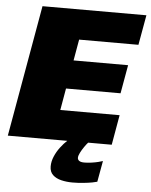

<svg xmlns="http://www.w3.org/2000/svg" viewBox="-81 -723 770 982"><g transform="rotate(5 304.0 -232.5)"><path d="M-22 0H511.5L538.5 -154H234L253.5 -266H533.5L559.5 -412.5H279.5L298.5 -521H603L630.5 -675H97ZM327.5 210Q356.5 210 383.2 207.2Q410 204.5 429.5 200.8Q449 197 454.5 195L474 87Q467.5 89.5 451.5 93.5Q435.5 97.5 416.2 100.2Q397 103 379.5 103Q361.5 103 353.2 97Q345 91 345 81.5Q345 71 353 55.2Q361 39.5 371.8 24Q382.5 8.5 390.5 0H283Q266 15.5 249 38Q232 60.5 221 86.2Q210 112 210 137.5Q210 165.5 226.8 181.2Q243.5 197 270.5 203.5Q297.5 210 327.5 210Z"/></g></svg>

Font: Anybody Black
Style: Italic
Weight: 900
Italic angle: -10°
Designer: Tyler Finck
Foundry: Etcetera Type Company
Version: Version 1.113;gftools[0.9.25]